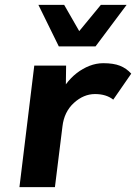

<svg xmlns="http://www.w3.org/2000/svg" viewBox="-20 -770 560 790"><path d="M373 -579H222L138 -750H244L306 -642L395 -750H501ZM405 -510Q447 -510 473.5 -499.5Q500 -489 520 -467L446 -360Q417 -383 371 -383Q324 -383 284 -346.5Q244 -310 237 -250L206 0H60L121 -500H252L251 -423Q271 -450 295.5 -469Q320 -488 348 -499Q376 -510 405 -510Z"/></svg>

Font: Orkney
Style: BoldItalic
Weight: 700
Designer: Samuel Oakes and Alfredo Marco Pradil
Foundry: Alfredo Marco Pradil
Version: 1.0; ttfautohint (v1.5)